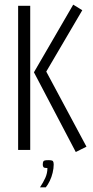

<svg xmlns="http://www.w3.org/2000/svg" viewBox="-20 -645 402 826"><path d="M306 9 126 -334 295 -625 334 -601 179 -337 352 -14ZM58 -620H110V0H58ZM152 161Q166 140 175 120Q184 100 184 78Q170 78 167 74Q164 70 164 63Q164 53 167 48.5Q170 44 188 44Q205 44 208 48.5Q211 53 211 63Q211 79 206.5 98Q202 117 194 133.5Q186 150 177 161Z"/></svg>

Font: Smooch Sans Thin
Style: Regular
Weight: 400
Version: Version 1.010